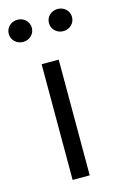

<svg xmlns="http://www.w3.org/2000/svg" viewBox="-148 -755 497 803"><g transform="rotate(-15 100.0 -353.5)"><path d="M13 -611C41 -611 63 -632 63 -659C63 -686 41 -707 13 -707C-15 -707 -37 -686 -37 -659C-37 -632 -15 -611 13 -611ZM187 -611C215 -611 237 -632 237 -659C237 -686 215 -707 187 -707C159 -707 137 -686 137 -659C137 -632 159 -611 187 -611ZM63 0H137V-501H63Z"/></g></svg>

Font: Red Hat Display
Style: Regular
Weight: 400
Designer: Pentagram, MCKL
Foundry: Pentagram, MCKL
Version: Version 1.023